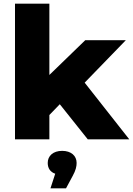

<svg xmlns="http://www.w3.org/2000/svg" viewBox="-20 -762 727 1050"><path d="M668 -542H446L250 -352V-742H62V0H250V-133L307 -192L460 0H687L443 -310ZM377 201C395 169 399 147 399 129C399 90 369 63 320 63C271 63 241 90 241 129C241 158 255 179 282 188L256 268H341Z"/></svg>

Font: Montserrat-Alt1 ExtBd
Style: Regular
Weight: 800
Designer: Differentunic
Foundry: Differentunic
Version: Version 7.222